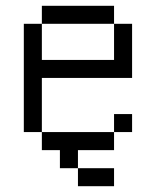

<svg xmlns="http://www.w3.org/2000/svg" viewBox="-20 -520 540 665"><path d="M375 125V62.5H250V125ZM437.5 -62.5V-125H375V-62.5H125V0H187.5V62.5H250V0H375V-62.5ZM125 -62.5V-250H437.5V-437.5H375Q375 -437.5 375 -312.5H125Q125 -312.5 125 -437.5H62.5Q62.5 -437.5 62.5 -62.5ZM125 -437.5H375V-500H125Z"/></svg>

Font: Unifont
Style: Regular
Weight: 500
Version: Version 15.1.04